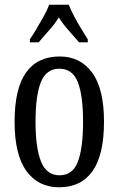

<svg xmlns="http://www.w3.org/2000/svg" viewBox="-20 -786 504 816"><path d="M231 10Q143 10 92.5 -59Q42 -128 42 -269Q42 -409 90.5 -477.5Q139 -546 234 -546Q321 -546 371.5 -477.5Q422 -409 422 -269Q422 -128 373.5 -59Q325 10 231 10ZM233 -41Q289 -41 311 -99Q333 -157 333 -269Q333 -381 310.5 -437.5Q288 -494 232 -494Q177 -494 154 -437.5Q131 -381 131 -269Q131 -157 154.5 -99Q178 -41 233 -41ZM107 -619Q120 -638 135.5 -664Q151 -690 166 -717Q181 -744 189 -766H272Q281 -744 295 -717Q309 -690 325 -664Q341 -638 353 -619V-606H316Q295 -631 271.5 -657Q248 -683 230 -712Q212 -683 188.5 -657Q165 -631 144 -606H107Z"/></svg>

Font: Noto Serif Khmer ExtraCondensed
Style: Regular
Weight: 400
Width: 2
Designer: Danh Hong and the Monotype Design Team
Foundry: Monotype Imaging Inc.
Version: Version 2.004; ttfautohint (v1.8.4.7-5d5b)